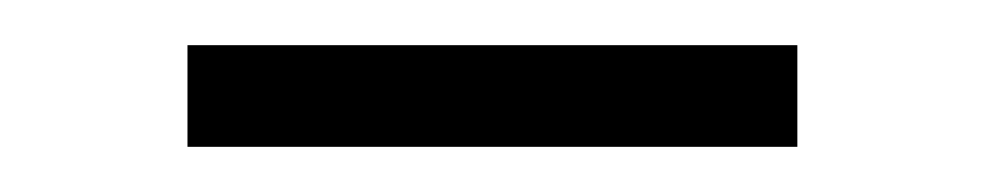

<svg xmlns="http://www.w3.org/2000/svg" viewBox="-20 -259 436 85"><path d="M63 -239H333V-194H63Z"/></svg>

Font: Rasa Light
Style: Regular
Weight: 300
Designer: Anna Giedrys (Yrsa+Rasa design), David Brezina (Yrsa art-direction, Rasa art-direction, design)
Foundry: Rosetta Type Foundry
Version: Version 2.004